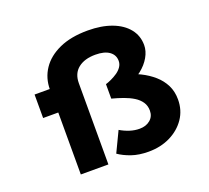

<svg xmlns="http://www.w3.org/2000/svg" viewBox="-126 -892 1155 1060"><g transform="rotate(-20 452.0 -362.0)"><path d="M576 10Q519 10 476 -5Q433 -20 403 -41L460 -160Q487 -144 515.5 -135Q544 -126 572 -126Q610 -126 634.5 -146.5Q659 -167 659 -201Q659 -230 644.5 -251.5Q630 -273 605 -288.5Q580 -304 548 -315.5Q516 -327 481 -336V-421Q495 -425 514.5 -434Q534 -443 551.5 -455Q569 -467 580 -483Q591 -499 591 -518Q591 -553 562.5 -573.5Q534 -594 481 -594Q417 -594 379.5 -564Q342 -534 342 -477V0H180V-499Q180 -566 215.5 -619Q251 -672 319.5 -703Q388 -734 487 -734Q567 -734 627 -711.5Q687 -689 720 -648Q753 -607 753 -552Q753 -517 733 -482Q713 -447 677.5 -419Q642 -391 597 -375L595 -437Q641 -425 682.5 -404.5Q724 -384 756.5 -355.5Q789 -327 807.5 -290Q826 -253 826 -206Q826 -143 793 -94.5Q760 -46 703.5 -18Q647 10 576 10ZM91 -364V-502H271V-364Z"/></g></svg>

Font: Lexend Mega
Style: Bold
Weight: 700
Version: Version 1.007